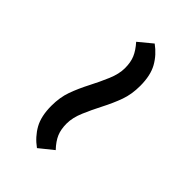

<svg xmlns="http://www.w3.org/2000/svg" viewBox="3 -572 535 535"><g transform="rotate(-45 270.0 -305.0)"><path d="M377 -237Q344 -237 317.5 -246.5Q291 -256 260 -272Q235 -285 208 -296.5Q181 -308 158 -308Q135 -308 118.5 -301Q102 -294 84 -277L51 -318Q70 -344 96 -358.5Q122 -373 163 -373Q196 -373 222.5 -363.5Q249 -354 280 -338Q305 -325 332 -313.5Q359 -302 382 -302Q405 -302 421.5 -309Q438 -316 456 -332L489 -292Q470 -266 444 -251.5Q418 -237 377 -237Z"/></g></svg>

Font: IBM Plex Sans Condensed
Style: Regular
Weight: 400
Width: 3
Designer: Mike Abbink, Paul van der Laan, Pieter van Rosmalen
Foundry: Bold Monday
Version: Version 1.1